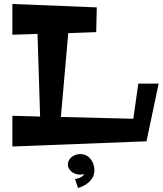

<svg xmlns="http://www.w3.org/2000/svg" viewBox="-20 -734 815 962"><path d="M673 -315 648 -139 285 -148 322 -568 462 -573 465 -697 42 -714V-560L168 -564L181 -150L42 -154V0L714 -26L775 -315ZM371 208C412 196 453 167 453 119C453 78 427 38 382 38C348 38 320 62 320 90C320 118 348 141 382 141C389 141 396 140 402 138C399 145 388 158 356 163Z"/></svg>

Font: Peralta
Style: Regular
Weight: 400
Designer: Astigmatic (AOETI)
Foundry: Astigmatic (AOETI)
Version: Version 1.000